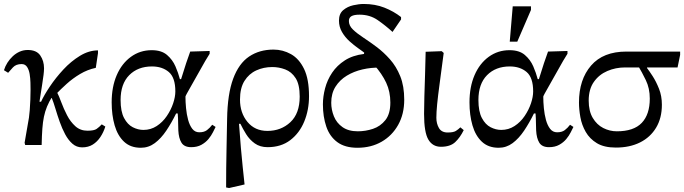

<svg xmlns="http://www.w3.org/2000/svg" viewBox="-34 -731 3449 968"><path d="M176 0H93L90 -11L112 -138Q114 -151 116 -176Q118 -201 119 -228.5Q120 -256 120 -278Q120 -292 119.5 -314Q119 -336 115.5 -357.5Q112 -379 102.5 -393.5Q93 -408 75 -408Q47 -408 31.5 -391.5Q16 -375 7 -364L-14 -377Q-8 -397 3.5 -415Q15 -433 30.5 -447.5Q46 -462 65 -470.5Q84 -479 106 -479Q150 -479 169 -451.5Q188 -424 188 -387Q188 -373 185.5 -353Q183 -333 178 -301Q173 -269 165 -218H173Q188 -251 217.5 -295Q247 -339 285.5 -380.5Q324 -422 369 -449.5Q414 -477 460 -477V-463L449 -389Q407 -380 370 -358Q333 -336 302.5 -308.5Q272 -281 249 -257L230 -245Q213 -218 203 -193.5Q193 -169 187.5 -142.5Q182 -116 179.5 -82Q177 -48 176 0ZM380 12Q352 12 331 -6.5Q310 -25 294.5 -54Q279 -83 267 -117Q255 -151 245.5 -183Q236 -215 227 -237H215L252 -269Q263 -248 275 -215.5Q287 -183 304 -150Q321 -117 346 -94.5Q371 -72 407 -72Q440 -72 453 -81Q466 -90 479 -104L497 -93Q488 -64 472 -40Q456 -16 433.5 -2Q411 12 380 12Z M676 14Q624 14 591.5 -16.5Q559 -47 544 -99Q529 -151 529 -215Q529 -293 554.5 -352Q580 -411 626 -444.5Q672 -478 731 -478Q780 -478 808 -454Q836 -430 850.5 -396.5Q865 -363 873 -332H879Q894 -381 904.5 -412.5Q915 -444 925 -471L1023 -474V-460L1001 -424Q957 -345 929 -296.5Q901 -248 901 -244Q901 -217 904 -185.5Q907 -154 914.5 -126.5Q922 -99 935.5 -81.5Q949 -64 971 -64Q995 -64 1009.5 -75Q1024 -86 1036 -102L1053 -91Q1048 -81 1039.5 -64Q1031 -47 1017 -30Q1003 -13 981.5 -1Q960 11 930 11Q895 11 881 -11.5Q867 -34 865 -74Q864 -93 864 -113.5Q864 -134 862 -159H854Q831 -112 804.5 -72.5Q778 -33 746.5 -9.5Q715 14 676 14ZM689 -76Q726 -76 756 -95.5Q786 -115 807 -146Q828 -177 839 -210Q850 -243 850 -270Q850 -340 817 -368Q784 -396 732 -396Q661 -396 617.5 -352Q574 -308 574 -227Q574 -169 591.5 -136Q609 -103 635.5 -89.5Q662 -76 689 -76Z M1199 199 1121 217 1106 214Q1106 114 1108 25Q1110 -64 1111 -132Q1113 -257 1141.5 -334Q1170 -411 1222 -446Q1274 -481 1345 -481Q1392 -481 1433 -458Q1474 -435 1499 -383.5Q1524 -332 1524 -246Q1524 -177 1500 -118.5Q1476 -60 1429.5 -24.5Q1383 11 1315 11Q1277 11 1250.5 -8Q1224 -27 1207 -54.5Q1190 -82 1178 -107H1171Q1176 -37 1180.5 14.5Q1185 66 1189.5 109Q1194 152 1199 199ZM1314 -71Q1383 -71 1430 -115Q1477 -159 1477 -244Q1477 -305 1456.5 -337Q1436 -369 1404 -381Q1372 -393 1339 -393Q1295 -393 1258 -376Q1221 -359 1198.5 -323Q1176 -287 1176 -229Q1176 -162 1213.5 -116.5Q1251 -71 1314 -71Z M1768 14Q1705 14 1666.5 -14.5Q1628 -43 1611 -93Q1594 -143 1594 -205Q1594 -244 1605 -286Q1616 -328 1640.5 -364.5Q1665 -401 1704.5 -426.5Q1744 -452 1801 -459L1805 -481L1881 -390Q1837 -391 1793.5 -381Q1750 -371 1714.5 -349.5Q1679 -328 1657.5 -294Q1636 -260 1636 -213Q1636 -178 1649.5 -144.5Q1663 -111 1693 -90Q1723 -69 1770 -69Q1809 -69 1846.5 -81.5Q1884 -94 1909 -125.5Q1934 -157 1934 -214Q1934 -269 1913 -314Q1892 -359 1852 -404L1812 -458Q1796 -471 1773 -487Q1750 -503 1727.5 -523.5Q1705 -544 1690 -570Q1675 -596 1675 -627Q1675 -662 1696.5 -680Q1718 -698 1747 -704.5Q1776 -711 1800 -711Q1857 -711 1904 -692.5Q1951 -674 1988 -645V-633L1945 -570Q1910 -602 1870.5 -629.5Q1831 -657 1779 -657Q1751 -657 1738 -649.5Q1725 -642 1725 -625Q1725 -602 1745 -582.5Q1765 -563 1797 -542Q1829 -521 1864.5 -494.5Q1900 -468 1932 -432Q1964 -396 1984 -346.5Q2004 -297 2004 -228Q2004 -156 1973.5 -101.5Q1943 -47 1890 -16.5Q1837 14 1768 14Z M2189 9Q2147 9 2125.5 -27.5Q2104 -64 2104 -157Q2104 -192 2105.5 -244Q2107 -296 2109 -355.5Q2111 -415 2112 -470L2193 -473L2203 -464Q2191 -372 2182.5 -309.5Q2174 -247 2170 -206Q2166 -165 2166 -137Q2166 -108 2179 -85.5Q2192 -63 2223 -63Q2252 -63 2264.5 -71Q2277 -79 2287 -89L2304 -75Q2286 -38 2261 -14.5Q2236 9 2189 9Z M2480 14Q2428 14 2395.5 -16.5Q2363 -47 2348 -99Q2333 -151 2333 -215Q2333 -293 2358.5 -352Q2384 -411 2430 -444.5Q2476 -478 2535 -478Q2584 -478 2612 -454Q2640 -430 2654.5 -396.5Q2669 -363 2677 -332H2683Q2698 -381 2708.5 -412.5Q2719 -444 2729 -471L2827 -474V-460L2805 -424Q2761 -345 2733 -296.5Q2705 -248 2705 -244Q2705 -217 2708 -185.5Q2711 -154 2718.5 -126.5Q2726 -99 2739.5 -81.5Q2753 -64 2775 -64Q2799 -64 2813.5 -75Q2828 -86 2840 -102L2857 -91Q2852 -81 2843.5 -64Q2835 -47 2821 -30Q2807 -13 2785.5 -1Q2764 11 2734 11Q2699 11 2685 -11.5Q2671 -34 2669 -74Q2668 -93 2668 -113.5Q2668 -134 2666 -159H2658Q2635 -112 2608.5 -72.5Q2582 -33 2550.5 -9.5Q2519 14 2480 14ZM2493 -76Q2530 -76 2560 -95.5Q2590 -115 2611 -146Q2632 -177 2643 -210Q2654 -243 2654 -270Q2654 -340 2621 -368Q2588 -396 2536 -396Q2465 -396 2421.5 -352Q2378 -308 2378 -227Q2378 -169 2395.5 -136Q2413 -103 2439.5 -89.5Q2466 -76 2493 -76ZM2574 -521H2536L2551 -699H2643V-681Z M3071 13Q3012 13 2975.5 -9Q2939 -31 2919 -66Q2899 -101 2892 -140.5Q2885 -180 2885 -214Q2885 -330 2946 -400.5Q3007 -471 3124 -471H3395V-454L3382 -391H3117Q3070 -391 3028 -373Q2986 -355 2960 -318Q2934 -281 2934 -224Q2934 -171 2954.5 -136.5Q2975 -102 3007.5 -85.5Q3040 -69 3076 -69Q3161 -69 3201.5 -111.5Q3242 -154 3242 -234Q3242 -286 3222 -327Q3202 -368 3184 -398L3228 -401V-388Q3239 -374 3256.5 -347Q3274 -320 3288.5 -283.5Q3303 -247 3303 -203Q3303 -136 3274 -87.5Q3245 -39 3193 -13Q3141 13 3071 13Z"/></svg>

Font: STIX Two Text
Style: Regular
Weight: 400
Designer: Ross Mills, John Hudson & Paul Hanslow, Tiro Typeworks Ltd; with prior portions MicroPress Inc., and Coen Hoffman.
Foundry: Tiro Typeworks Ltd
Version: Version 2.13 b171